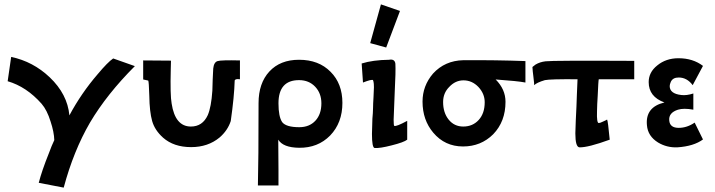

<svg xmlns="http://www.w3.org/2000/svg" viewBox="-20 -664 3265 877"><path d="M497 -397 596 -362Q468 -234 391 -104Q316 25 271 193L157 171Q171 116 204 34Q216 1 228 -24Q227 -61 211 -109Q195 -161 170 -190Q101 -268 15 -293L31 -404Q131 -383 207 -311Q288 -234 297 -137Q351 -238 426 -325Q472 -380 497 -397Z M1076 -388V-302Q1054 -305 1052 -296Q1050 -223 1034 -111Q1020 -68 983 -36Q930 8 853 8Q774 8 725 -35Q687 -69 675 -111Q663 -154 662 -226Q660 -293 657 -296Q655 -296 634 -301V-388L761 -387L760 -348Q757 -229 764 -191Q780 -86 852 -86Q905 -86 929 -138Q945 -175 950 -250Q950 -266 951.5 -300Q953 -334 954 -351Q957 -380 974 -385Q990 -390 1076 -388Z M1544 -194Q1544 -103 1488 -45Q1432 12 1346 11Q1273 10 1251 -26Q1251 57 1252 109V183H1158Q1161 71 1161 -193Q1161 -284 1210.5 -337.5Q1260 -391 1346 -391Q1436 -391 1490 -336Q1544 -282 1544 -194ZM1448 -192Q1448 -238 1419.5 -268Q1391 -298 1346 -298Q1252 -298 1252 -192Q1252 -131 1269 -106Q1287 -83 1347 -83Q1393 -83 1420.5 -112.5Q1448 -142 1448 -192Z M1720 -644 1807 -614 1744 -447 1671 -467ZM1840 -112V-26Q1825 -14 1769 0Q1715 14 1691 12Q1679 10 1679 -52Q1679 -64 1681 -122Q1682 -131 1683 -147Q1684 -163 1684 -172Q1684 -188 1686 -219Q1688 -250 1688 -265Q1688 -283 1686 -291Q1684 -299 1683.5 -299Q1683 -299 1678 -299Q1672 -299 1655.5 -293.5Q1639 -288 1638 -287L1632 -374Q1683 -390 1757 -391Q1783 -396 1786 -373Q1788 -338 1783 -244Q1778 -126 1778 -117Q1778 -90 1781 -89Q1790 -85 1840 -112Z M2380 -385V-287Q2344 -294 2244 -301Q2289 -256 2289 -199Q2289 -109 2233 -51Q2177 5 2095 5Q2012 5 1959 -58Q1910 -116 1910 -200Q1910 -272 1958 -328Q2012 -387 2096 -389Q2247 -390 2380 -385ZM2194 -197Q2194 -236 2165 -267Q2136 -297 2097 -297Q2060 -297 2032 -267Q2004 -239 2004 -198Q2004 -149 2029.5 -117.5Q2055 -86 2096 -86Q2139 -86 2166.5 -116Q2194 -146 2194 -197Z M2877 -386V-302H2715Q2713 -296 2710 -224Q2709 -212 2708 -189.5Q2707 -167 2707 -156Q2705 -102 2715 -102Q2721 -102 2735 -109Q2751 -116 2753 -118Q2757 -112 2765 -26Q2666 10 2627 9Q2608 8 2608 -55Q2608 -62 2610 -114Q2613 -162 2613 -176Q2613 -189 2615 -231Q2617 -273 2618 -302Q2493 -303 2469 -298Q2432 -287 2420 -275Q2421 -276 2416 -317Q2415 -324 2413.5 -338Q2412 -352 2412 -358Q2419 -364 2426 -369Q2446 -381 2472 -384Q2504 -388 2877 -386Z M3153 -104 3191 -27Q3149 4 3074 9Q3026 11 2986 -13Q2939 -42 2935 -92Q2927 -175 3015 -196Q2943 -222 2943 -289Q2943 -334 2982 -365Q3022 -398 3079 -398Q3145 -398 3191 -363L3144 -275Q3118 -310 3080 -310Q3053 -310 3044 -290Q3039 -278 3039 -271Q3039 -236 3092 -230Q3116 -227 3147 -237V-163Q3103 -171 3077 -163Q3033 -149 3037 -113Q3040 -80 3080 -80Q3118 -80 3153 -104Z"/></svg>

Font: GFS Neohellenic Rg
Style: Bold
Weight: 700
Designer: Designed by Takis Katsoulidis and George D. Matthiopoulos.
Foundry: Designed by Takis Katsoulidis and George D. Matthiopoulos.
Version: Version 1.0